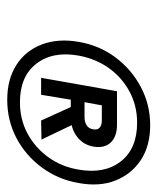

<svg xmlns="http://www.w3.org/2000/svg" viewBox="29 -782 445 544"><g transform="rotate(90 252.0 -509.5)"><path d="M262 -307Q204 -307 163.5 -333Q123 -359 105.5 -405Q88 -451 98 -509Q108 -568 142 -613.5Q176 -659 226 -685.5Q276 -712 334 -712Q393 -712 433 -685.5Q473 -659 491 -613.5Q509 -568 498 -509Q488 -451 454 -405Q420 -359 370.5 -333Q321 -307 262 -307ZM321 -403 276 -502H328L375 -404ZM269 -343Q318 -343 358 -364.5Q398 -386 425 -423.5Q452 -461 460 -509Q473 -582 437 -628.5Q401 -675 327 -675Q279 -675 239 -653.5Q199 -632 172.5 -595Q146 -558 137 -509Q124 -436 160 -389.5Q196 -343 269 -343ZM200 -403 238 -618H333Q366 -618 383 -600.5Q400 -583 395 -552Q390 -522 366.5 -504.5Q343 -487 311 -487H262L248 -403ZM269 -526H312Q325 -526 334.5 -532Q344 -538 346 -551Q348 -563 341 -569Q334 -575 321 -575H278Z"/></g></svg>

Font: DM Sans 20pt
Style: Italic
Weight: 400
Italic angle: -10°
Version: Version 4.004;gftools[0.9.30]